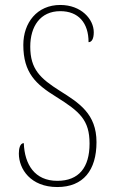

<svg xmlns="http://www.w3.org/2000/svg" viewBox="-20 -744 454 774"><path d="M211 10C316 10 369 -58 369 -171C369 -285 299 -329 221 -378C142 -428 102 -465 102 -556C102 -637 142 -699 223 -699C296 -699 337 -652 337 -574C349 -574 358 -586 358 -614C358 -667 307 -724 223 -724C129 -724 74 -652 74 -563C74 -450 125 -404 206 -354C302 -294 341 -260 341 -165C341 -69 298 -15 211 -15C120 -15 79 -81 76 -167C60 -167 56 -143 56 -125C56 -63 103 10 211 10Z"/></svg>

Font: Noto Serif Georgian Condensed Thin
Style: Regular
Weight: 100
Width: 3
Designer: Monotype Design Team, Akaki Razmadze
Foundry: Google LLC
Version: Version 2.003